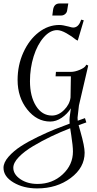

<svg xmlns="http://www.w3.org/2000/svg" viewBox="-59 -680 553 1091"><path d="M238.3 -591.8 242.2 -622.1Q247.1 -660.2 279.3 -660.2H329.1L322.3 -619.1Q320.3 -607.4 310.5 -599.6Q300.8 -591.8 288.1 -591.8ZM-39.1 273.4Q-39.1 243.2 -10.3 210.4Q18.6 177.7 59.1 151.4Q99.6 125 155.3 98.1Q210.9 71.3 252.4 54.7Q293.9 38.1 336.9 22.5Q335.9 10.7 335.9 2Q335.9 -6.8 336.9 -14.6L343.8 -64.5Q323.2 -32.2 291.5 -10.7Q259.8 10.7 226.6 10.7Q150.4 10.7 95.7 -58.1Q41 -127 41 -225.6Q41 -309.6 73.7 -381.8Q106.4 -454.1 160.6 -496.1Q214.8 -538.1 278.3 -538.1Q296.9 -538.1 330.1 -529.3Q349.6 -523.4 356.4 -523.4Q386.7 -523.4 400.4 -563.5L402.3 -568.4L417 -564.5L382.8 -449.2L373 -454.1Q349.6 -473.6 318.4 -491.2Q287.1 -508.8 265.6 -508.8Q225.6 -508.8 189.5 -467.8Q153.3 -426.8 132.3 -359.9Q111.3 -293 111.3 -218.8Q111.3 -132.8 145.5 -78.1Q179.7 -23.4 236.3 -23.4Q273.4 -23.4 305.2 -55.2Q336.9 -86.9 341.8 -126Q341.8 -130.9 343.8 -246.1H256.8L258.8 -271.5H342.8Q366.2 -271.5 394 -283.2Q421.9 -294.9 428.7 -307.6L430.7 -312.5L442.4 -307.6L389.6 -81.1L381.8 -12.7V-7.8Q381.8 -2 382.8 5.9L423.8 -8.8L431.6 15.6L387.7 31.2Q391.6 46.9 398.4 69.3Q421.9 151.4 421.9 187.5Q421.9 272.5 342.8 331.5Q263.7 390.6 152.3 390.6Q74.2 390.6 17.6 356.9Q-39.1 323.2 -39.1 273.4ZM16.6 273.4Q16.6 310.5 56.6 337.9Q96.7 365.2 154.3 365.2Q238.3 365.2 296.9 311Q355.5 256.8 355.5 180.7Q355.5 150.4 345.7 86.9Q342.8 68.4 339.8 48.8Q284.2 70.3 231.9 95.2Q179.7 120.1 128.9 150.4Q78.1 180.7 47.4 212.9Q16.6 245.1 16.6 273.4Z"/></svg>

Font: Kleymisska
Style: Regular
Weight: 500
Italic angle: -8°
Designer: gluk
Foundry: gluk
Version: Version 0.298